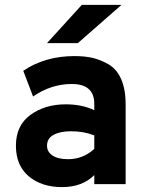

<svg xmlns="http://www.w3.org/2000/svg" viewBox="-20 -752 598 784"><path d="M314 -732H476L298 -576H172ZM365 -37Q316 12 233 12Q150 12 97.5 -32Q45 -76 45 -157Q45 -240 104.5 -283Q164 -326 248 -326Q315 -326 365 -302V-328Q365 -409 273 -409Q189 -409 115 -358L75 -463Q164 -523 284 -523Q325 -523 356.5 -516Q388 -509 422 -490Q456 -471 474.5 -429.5Q493 -388 493 -326V0H365ZM258 -102Q319 -102 365 -144V-199Q323 -216 270 -216Q226 -216 199 -201.5Q172 -187 172 -157Q172 -132 194.5 -117Q217 -102 258 -102Z"/></svg>

Font: OVRPSS Recut ExtraBold
Style: Regular
Weight: 800
Designer: Giant Group
Foundry: Giant Group
Version: Version 1.001;hotconv 1.0.109;makeotfexe 2.5.65596